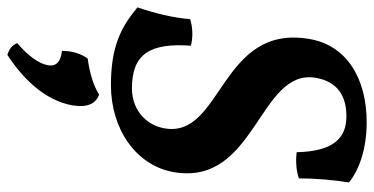

<svg xmlns="http://www.w3.org/2000/svg" viewBox="-268 -458 1015 521"><g transform="rotate(90 239.5 -197.5)"><path d="M210 9C329 9 428 -59 446 -161C485 -384 165 -392 190 -546C200 -605 238 -630 295 -630C354 -630 390 -594 392 -495C417 -492 443 -494 463 -501C463 -545 467 -591 474 -637C441 -664 384 -685 311 -685C188 -685 102 -628 85 -531C42 -286 357 -294 327 -135C317 -82 273 -48 219 -48C126 -48 95 -96 103 -208C80 -214 53 -213 31 -206C27 -158 15 -110 -1 -63C53 -18 106 9 210 9ZM128 290C194 247 252 187 265 113C271 75 262 51 236 41C210 57 176 67 138 72C124 91 117 116 117 142C147 145 160 158 156 180C152 204 130 235 96 263C101 277 112 285 128 290Z"/></g></svg>

Font: Vollkorn Semibold
Style: Italic
Weight: 600
Italic angle: -11°
Designer: Friedrich Althausen
Foundry: Friedrich Althausen
Version: Version 4.015;PS 004.015;hotconv 1.0.88;makeotf.lib2.5.64775